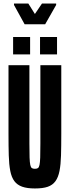

<svg xmlns="http://www.w3.org/2000/svg" viewBox="-20 -1056 394 1084"><path d="M177 8Q133 8 105 -2Q77 -12 61 -33.5Q45 -55 38 -91Q31 -127 29.5 -178.5Q28 -230 28 -301V-688H146V-246Q146 -196 147 -167Q148 -138 151 -124.5Q154 -111 160 -107Q166 -103 177 -103Q188 -103 194 -107Q200 -111 203 -124.5Q206 -138 207 -167Q208 -196 208 -246V-688H326V-301Q326 -230 324.5 -178.5Q323 -127 316 -91Q309 -55 293 -33Q277 -11 249.5 -1.5Q222 8 177 8ZM54 -749V-847H150V-749ZM206 -749V-847H302V-749ZM119 -919 59 -1028V-1036H140L177 -977L217 -1036H297V-1028L235 -919Z"/></svg>

Font: Saira UltraCondensed ExtraBold
Style: Regular
Weight: 800
Width: 1
Designer: Hector Gatti with collaboration of the Omnibus-Type team
Foundry: Omnibus-Type
Version: Version 1.101